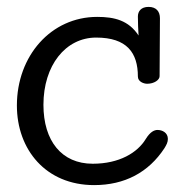

<svg xmlns="http://www.w3.org/2000/svg" viewBox="-20 -531 528 557"><path d="M382 -428C353 -472 312 -482 262 -482C128 -482 29 -369 29 -225C29 -97 113 6 253 6C342 6 411 -31 457 -101C463 -111 467 -118 467 -128C467 -146 451 -154 437 -154C428 -154 416 -149 403 -128C379 -88 326 -56 249 -56C159 -56 106 -122 106 -227C106 -341 170 -422 259 -422C348 -422 380 -378 380 -309C380 -294 397 -288 407 -288C427 -288 443 -299 443 -310C443 -346 444 -440 444 -478C444 -498 433 -511 411 -511C389 -511 380 -498 380 -483C380 -465 381 -443 382 -428Z"/></svg>

Font: Life Savers
Style: Bold
Weight: 700
Designer: Pablo Impallari, Rodrigo Fuenzalida, Brenda Gallo
Foundry: Pablo Impallari, Rodrigo Fuenzalida, Brenda Gallo
Version: Version 3.000